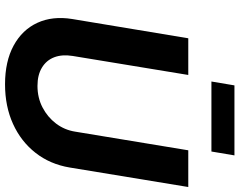

<svg xmlns="http://www.w3.org/2000/svg" viewBox="-116 -838 965 774"><g transform="rotate(90 367.0 -451.5)"><path d="M320.3 11.2Q228 11.2 164.3 -23.4Q100.6 -58.1 72.5 -119.1Q44.4 -180.2 57.1 -259.3L134.8 -727.5H282.7L206.1 -261.7Q199.2 -218.8 211.4 -187Q223.6 -155.3 253.2 -137.5Q282.7 -119.6 326.7 -119.6Q374.5 -119.6 413.6 -139.9Q452.6 -160.2 478.5 -194.3Q504.4 -228.5 511.2 -271.5L586.4 -727.5H734.4L655.8 -249.5Q642.6 -170.4 596.7 -111.8Q550.8 -53.2 480 -21Q409.2 11.2 320.3 11.2ZM606.9 -913.6 591.3 -820.8H309.1L324.7 -913.6Z"/></g></svg>

Font: Inter 24pt
Style: Bold Italic
Weight: 700
Italic angle: -9.3988°
Version: Version 4.001;git-66647c0bb